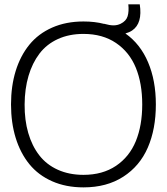

<svg xmlns="http://www.w3.org/2000/svg" viewBox="-20 -832 754 868"><path d="M357.4 15.1Q278.3 15.1 215.8 -12.5Q153.3 -40 112.8 -89.8Q72.3 -139.6 51 -208.3Q29.8 -276.9 29.8 -359.9Q29.8 -442.9 51 -511.5Q72.3 -580.1 112.8 -629.9Q153.3 -679.7 215.8 -707.3Q278.3 -734.9 357.4 -734.9Q408.7 -734.9 450.2 -724.1V-724.6Q476.1 -717.3 493.2 -717.3Q510.3 -717.3 525.4 -724.6Q550.3 -736.8 556.9 -758.5Q563.5 -780.3 560.1 -812.5H611.8Q625 -726.6 577.6 -694.3Q564.5 -685.5 546.9 -680.7Q614.3 -633.3 649.4 -550.5Q684.6 -467.8 684.6 -359.9Q684.6 -248.5 648.2 -164.8Q611.8 -81.1 537.1 -33Q462.4 15.1 357.4 15.1ZM357.4 -41.5Q443.8 -41.5 504.4 -82.3Q564.9 -123 594 -193.8Q623 -264.6 623 -359.9Q623 -455.1 594 -525.9Q564.9 -596.7 504.4 -637.7Q443.8 -678.7 357.4 -678.7Q292.5 -678.7 241.7 -655.5Q190.9 -632.3 158.4 -589.6Q126 -546.9 108.9 -488.8Q91.8 -430.7 91.3 -359.9Q90.8 -289.1 107.7 -231Q124.5 -172.9 157.2 -130.4Q189.9 -87.9 241.2 -64.7Q292.5 -41.5 357.4 -41.5Z"/></svg>

Font: Manrope Light
Style: Regular
Weight: 300
Designer: Mikhail Sharanda
Foundry: Mikhail Sharanda
Version: Version 4.505;FEAKit 1.0